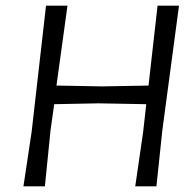

<svg xmlns="http://www.w3.org/2000/svg" viewBox="-20 -660 693 680"><path d="M614 -640 555 -199 534 0H459L487 -193L498 -291L328 -294L172 -291L159 -199L139 0H63L92 -193L143 -640H219L180 -357L342 -354L506 -357L538 -640Z"/></svg>

Font: Alegreya Sans SC
Style: Italic
Weight: 400
Italic angle: -7°
Designer: Juan Pablo del Peral
Foundry: Huerta Tipografica
Version: Version 2.008; ttfautohint (v1.6)